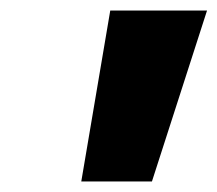

<svg xmlns="http://www.w3.org/2000/svg" viewBox="-20 -860 418 369"><path d="M191.9 -839.8H377.9L272 -511.2H136.2Z"/></svg>

Font: Sinkin Sans 900 X Black Italic
Style: Regular
Weight: 950
Italic angle: -112°
Designer: Keith Bates
Foundry: K-Type
Version: Sinkin Sans (version 1.0)  by Keith Bates   •   © 2014   www